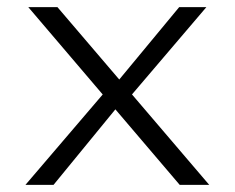

<svg xmlns="http://www.w3.org/2000/svg" viewBox="-20 -520 660 540"><path d="M141.5 -500 568.5 0H485.5L59.5 -500ZM484 -500H560.5L338.5 -239.5L303.5 -282ZM130.5 0H51.5L290 -279L320.5 -232Z"/></svg>

Font: Monaspace Neon Var
Style: Regular
Weight: 400
Designer: Riley Cran and the Lettermatic Team
Version: Version 1.000 (Monaspace Neon Var)